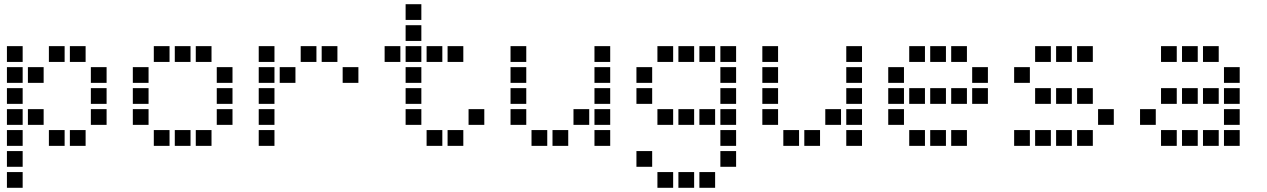

<svg xmlns="http://www.w3.org/2000/svg" viewBox="-20 -708 6040 915"><path d="M14 -488Q13 -488 13 -488Q13 -488 13 -487V-414Q13 -413 13 -413Q13 -413 14 -413H87Q88 -413 88 -413Q88 -413 88 -414V-487Q88 -488 88 -488Q88 -488 87 -488ZM214 -488Q213 -488 213 -488Q213 -488 213 -487V-414Q213 -413 213 -413Q213 -413 214 -413H287Q288 -413 288 -413Q288 -413 288 -414V-487Q288 -488 288 -488Q288 -488 287 -488ZM314 -488Q313 -488 313 -488Q313 -488 313 -487V-414Q313 -413 313 -413Q313 -413 314 -413H387Q388 -413 388 -413Q388 -413 388 -414V-487Q388 -488 388 -488Q388 -488 387 -488ZM14 -388Q13 -388 13 -388Q13 -388 13 -387V-314Q13 -313 13 -313Q13 -313 14 -313H87Q88 -313 88 -313Q88 -313 88 -314V-387Q88 -388 88 -388Q88 -388 87 -388ZM114 -388Q113 -388 113 -388Q113 -388 113 -387V-314Q113 -313 113 -313Q113 -313 114 -313H187Q188 -313 188 -313Q188 -313 188 -314V-387Q188 -388 188 -388Q188 -388 187 -388ZM414 -388Q413 -388 413 -388Q413 -388 413 -387V-314Q413 -313 413 -313Q413 -313 414 -313H487Q488 -313 488 -313Q488 -313 488 -314V-387Q488 -388 488 -388Q488 -388 487 -388ZM14 -288Q13 -288 13 -288Q13 -288 13 -287V-214Q13 -213 13 -213Q13 -213 14 -213H87Q88 -213 88 -213Q88 -213 88 -214V-287Q88 -288 88 -288Q88 -288 87 -288ZM414 -288Q413 -288 413 -288Q413 -288 413 -287V-214Q413 -213 413 -213Q413 -213 414 -213H487Q488 -213 488 -213Q488 -213 488 -214V-287Q488 -288 488 -288Q488 -288 487 -288ZM14 -188Q13 -188 13 -188Q13 -188 13 -187V-114Q13 -113 13 -113Q13 -113 14 -113H87Q88 -113 88 -113Q88 -113 88 -114V-187Q88 -188 88 -188Q88 -188 87 -188ZM114 -188Q113 -188 113 -188Q113 -188 113 -187V-114Q113 -113 113 -113Q113 -113 114 -113H187Q188 -113 188 -113Q188 -113 188 -114V-187Q188 -188 188 -188Q188 -188 187 -188ZM414 -188Q413 -188 413 -188Q413 -188 413 -187V-114Q413 -113 413 -113Q413 -113 414 -113H487Q488 -113 488 -113Q488 -113 488 -114V-187Q488 -188 488 -188Q488 -188 487 -188ZM14 -88Q13 -88 13 -88Q13 -88 13 -87V-14Q13 -13 13 -13Q13 -13 14 -13H87Q88 -13 88 -13Q88 -13 88 -14V-87Q88 -88 88 -88Q88 -88 87 -88ZM214 -88Q213 -88 213 -88Q213 -88 213 -87V-14Q213 -13 213 -13Q213 -13 214 -13H287Q288 -13 288 -13Q288 -13 288 -14V-87Q288 -88 288 -88Q288 -88 287 -88ZM314 -88Q313 -88 313 -88Q313 -88 313 -87V-14Q313 -13 313 -13Q313 -13 314 -13H387Q388 -13 388 -13Q388 -13 388 -14V-87Q388 -88 388 -88Q388 -88 387 -88ZM14 12Q13 12 13 12Q13 12 13 13V86Q13 87 13 87Q13 87 14 87H87Q88 87 88 87Q88 87 88 86V13Q88 12 88 12Q88 12 87 12ZM14 112Q13 112 13 112Q13 112 13 113V186Q13 187 13 187Q13 187 14 187H87Q88 187 88 187Q88 187 88 186V113Q88 112 88 112Q88 112 87 112Z M714 -488Q713 -488 713 -488Q713 -488 713 -487V-414Q713 -413 713 -413Q713 -413 714 -413H787Q788 -413 788 -413Q788 -413 788 -414V-487Q788 -488 788 -488Q788 -488 787 -488ZM814 -488Q813 -488 813 -488Q813 -488 813 -487V-414Q813 -413 813 -413Q813 -413 814 -413H887Q888 -413 888 -413Q888 -413 888 -414V-487Q888 -488 888 -488Q888 -488 887 -488ZM914 -488Q913 -488 913 -488Q913 -488 913 -487V-414Q913 -413 913 -413Q913 -413 914 -413H987Q988 -413 988 -413Q988 -413 988 -414V-487Q988 -488 988 -488Q988 -488 987 -488ZM614 -388Q613 -388 613 -388Q613 -388 613 -387V-314Q613 -313 613 -313Q613 -313 614 -313H687Q688 -313 688 -313Q688 -313 688 -314V-387Q688 -388 688 -388Q688 -388 687 -388ZM1014 -388Q1013 -388 1013 -388Q1013 -388 1013 -387V-314Q1013 -313 1013 -313Q1013 -313 1014 -313H1087Q1088 -313 1088 -313Q1088 -313 1088 -314V-387Q1088 -388 1088 -388Q1088 -388 1087 -388ZM614 -288Q613 -288 613 -288Q613 -288 613 -287V-214Q613 -213 613 -213Q613 -213 614 -213H687Q688 -213 688 -213Q688 -213 688 -214V-287Q688 -288 688 -288Q688 -288 687 -288ZM1014 -288Q1013 -288 1013 -288Q1013 -288 1013 -287V-214Q1013 -213 1013 -213Q1013 -213 1014 -213H1087Q1088 -213 1088 -213Q1088 -213 1088 -214V-287Q1088 -288 1088 -288Q1088 -288 1087 -288ZM614 -188Q613 -188 613 -188Q613 -188 613 -187V-114Q613 -113 613 -113Q613 -113 614 -113H687Q688 -113 688 -113Q688 -113 688 -114V-187Q688 -188 688 -188Q688 -188 687 -188ZM1014 -188Q1013 -188 1013 -188Q1013 -188 1013 -187V-114Q1013 -113 1013 -113Q1013 -113 1014 -113H1087Q1088 -113 1088 -113Q1088 -113 1088 -114V-187Q1088 -188 1088 -188Q1088 -188 1087 -188ZM714 -88Q713 -88 713 -88Q713 -88 713 -87V-14Q713 -13 713 -13Q713 -13 714 -13H787Q788 -13 788 -13Q788 -13 788 -14V-87Q788 -88 788 -88Q788 -88 787 -88ZM814 -88Q813 -88 813 -88Q813 -88 813 -87V-14Q813 -13 813 -13Q813 -13 814 -13H887Q888 -13 888 -13Q888 -13 888 -14V-87Q888 -88 888 -88Q888 -88 887 -88ZM914 -88Q913 -88 913 -88Q913 -88 913 -87V-14Q913 -13 913 -13Q913 -13 914 -13H987Q988 -13 988 -13Q988 -13 988 -14V-87Q988 -88 988 -88Q988 -88 987 -88Z M1214 -488Q1213 -488 1213 -488Q1213 -488 1213 -487V-414Q1213 -413 1213 -413Q1213 -413 1214 -413H1287Q1288 -413 1288 -413Q1288 -413 1288 -414V-487Q1288 -488 1288 -488Q1288 -488 1287 -488ZM1414 -488Q1413 -488 1413 -488Q1413 -488 1413 -487V-414Q1413 -413 1413 -413Q1413 -413 1414 -413H1487Q1488 -413 1488 -413Q1488 -413 1488 -414V-487Q1488 -488 1488 -488Q1488 -488 1487 -488ZM1514 -488Q1513 -488 1513 -488Q1513 -488 1513 -487V-414Q1513 -413 1513 -413Q1513 -413 1514 -413H1587Q1588 -413 1588 -413Q1588 -413 1588 -414V-487Q1588 -488 1588 -488Q1588 -488 1587 -488ZM1214 -388Q1213 -388 1213 -388Q1213 -388 1213 -387V-314Q1213 -313 1213 -313Q1213 -313 1214 -313H1287Q1288 -313 1288 -313Q1288 -313 1288 -314V-387Q1288 -388 1288 -388Q1288 -388 1287 -388ZM1314 -388Q1313 -388 1313 -388Q1313 -388 1313 -387V-314Q1313 -313 1313 -313Q1313 -313 1314 -313H1387Q1388 -313 1388 -313Q1388 -313 1388 -314V-387Q1388 -388 1388 -388Q1388 -388 1387 -388ZM1614 -388Q1613 -388 1613 -388Q1613 -388 1613 -387V-314Q1613 -313 1613 -313Q1613 -313 1614 -313H1687Q1688 -313 1688 -313Q1688 -313 1688 -314V-387Q1688 -388 1688 -388Q1688 -388 1687 -388ZM1214 -288Q1213 -288 1213 -288Q1213 -288 1213 -287V-214Q1213 -213 1213 -213Q1213 -213 1214 -213H1287Q1288 -213 1288 -213Q1288 -213 1288 -214V-287Q1288 -288 1288 -288Q1288 -288 1287 -288ZM1214 -188Q1213 -188 1213 -188Q1213 -188 1213 -187V-114Q1213 -113 1213 -113Q1213 -113 1214 -113H1287Q1288 -113 1288 -113Q1288 -113 1288 -114V-187Q1288 -188 1288 -188Q1288 -188 1287 -188ZM1214 -88Q1213 -88 1213 -88Q1213 -88 1213 -87V-14Q1213 -13 1213 -13Q1213 -13 1214 -13H1287Q1288 -13 1288 -13Q1288 -13 1288 -14V-87Q1288 -88 1288 -88Q1288 -88 1287 -88Z M1914 -688Q1913 -688 1913 -688Q1913 -688 1913 -687V-614Q1913 -613 1913 -613Q1913 -613 1914 -613H1987Q1988 -613 1988 -613Q1988 -613 1988 -614V-687Q1988 -688 1988 -688Q1988 -688 1987 -688ZM1914 -588Q1913 -588 1913 -588Q1913 -588 1913 -587V-514Q1913 -513 1913 -513Q1913 -513 1914 -513H1987Q1988 -513 1988 -513Q1988 -513 1988 -514V-587Q1988 -588 1988 -588Q1988 -588 1987 -588ZM1814 -488Q1813 -488 1813 -488Q1813 -488 1813 -487V-414Q1813 -413 1813 -413Q1813 -413 1814 -413H1887Q1888 -413 1888 -413Q1888 -413 1888 -414V-487Q1888 -488 1888 -488Q1888 -488 1887 -488ZM1914 -488Q1913 -488 1913 -488Q1913 -488 1913 -487V-414Q1913 -413 1913 -413Q1913 -413 1914 -413H1987Q1988 -413 1988 -413Q1988 -413 1988 -414V-487Q1988 -488 1988 -488Q1988 -488 1987 -488ZM2014 -488Q2013 -488 2013 -488Q2013 -488 2013 -487V-414Q2013 -413 2013 -413Q2013 -413 2014 -413H2087Q2088 -413 2088 -413Q2088 -413 2088 -414V-487Q2088 -488 2088 -488Q2088 -488 2087 -488ZM2114 -488Q2113 -488 2113 -488Q2113 -488 2113 -487V-414Q2113 -413 2113 -413Q2113 -413 2114 -413H2187Q2188 -413 2188 -413Q2188 -413 2188 -414V-487Q2188 -488 2188 -488Q2188 -488 2187 -488ZM1914 -388Q1913 -388 1913 -388Q1913 -388 1913 -387V-314Q1913 -313 1913 -313Q1913 -313 1914 -313H1987Q1988 -313 1988 -313Q1988 -313 1988 -314V-387Q1988 -388 1988 -388Q1988 -388 1987 -388ZM1914 -288Q1913 -288 1913 -288Q1913 -288 1913 -287V-214Q1913 -213 1913 -213Q1913 -213 1914 -213H1987Q1988 -213 1988 -213Q1988 -213 1988 -214V-287Q1988 -288 1988 -288Q1988 -288 1987 -288ZM1914 -188Q1913 -188 1913 -188Q1913 -188 1913 -187V-114Q1913 -113 1913 -113Q1913 -113 1914 -113H1987Q1988 -113 1988 -113Q1988 -113 1988 -114V-187Q1988 -188 1988 -188Q1988 -188 1987 -188ZM2214 -188Q2213 -188 2213 -188Q2213 -188 2213 -187V-114Q2213 -113 2213 -113Q2213 -113 2214 -113H2287Q2288 -113 2288 -113Q2288 -113 2288 -114V-187Q2288 -188 2288 -188Q2288 -188 2287 -188ZM2014 -88Q2013 -88 2013 -88Q2013 -88 2013 -87V-14Q2013 -13 2013 -13Q2013 -13 2014 -13H2087Q2088 -13 2088 -13Q2088 -13 2088 -14V-87Q2088 -88 2088 -88Q2088 -88 2087 -88ZM2114 -88Q2113 -88 2113 -88Q2113 -88 2113 -87V-14Q2113 -13 2113 -13Q2113 -13 2114 -13H2187Q2188 -13 2188 -13Q2188 -13 2188 -14V-87Q2188 -88 2188 -88Q2188 -88 2187 -88Z M2414 -488Q2413 -488 2413 -488Q2413 -488 2413 -487V-414Q2413 -413 2413 -413Q2413 -413 2414 -413H2487Q2488 -413 2488 -413Q2488 -413 2488 -414V-487Q2488 -488 2488 -488Q2488 -488 2487 -488ZM2814 -488Q2813 -488 2813 -488Q2813 -488 2813 -487V-414Q2813 -413 2813 -413Q2813 -413 2814 -413H2887Q2888 -413 2888 -413Q2888 -413 2888 -414V-487Q2888 -488 2888 -488Q2888 -488 2887 -488ZM2414 -388Q2413 -388 2413 -388Q2413 -388 2413 -387V-314Q2413 -313 2413 -313Q2413 -313 2414 -313H2487Q2488 -313 2488 -313Q2488 -313 2488 -314V-387Q2488 -388 2488 -388Q2488 -388 2487 -388ZM2814 -388Q2813 -388 2813 -388Q2813 -388 2813 -387V-314Q2813 -313 2813 -313Q2813 -313 2814 -313H2887Q2888 -313 2888 -313Q2888 -313 2888 -314V-387Q2888 -388 2888 -388Q2888 -388 2887 -388ZM2414 -288Q2413 -288 2413 -288Q2413 -288 2413 -287V-214Q2413 -213 2413 -213Q2413 -213 2414 -213H2487Q2488 -213 2488 -213Q2488 -213 2488 -214V-287Q2488 -288 2488 -288Q2488 -288 2487 -288ZM2814 -288Q2813 -288 2813 -288Q2813 -288 2813 -287V-214Q2813 -213 2813 -213Q2813 -213 2814 -213H2887Q2888 -213 2888 -213Q2888 -213 2888 -214V-287Q2888 -288 2888 -288Q2888 -288 2887 -288ZM2414 -188Q2413 -188 2413 -188Q2413 -188 2413 -187V-114Q2413 -113 2413 -113Q2413 -113 2414 -113H2487Q2488 -113 2488 -113Q2488 -113 2488 -114V-187Q2488 -188 2488 -188Q2488 -188 2487 -188ZM2714 -188Q2713 -188 2713 -188Q2713 -188 2713 -187V-114Q2713 -113 2713 -113Q2713 -113 2714 -113H2787Q2788 -113 2788 -113Q2788 -113 2788 -114V-187Q2788 -188 2788 -188Q2788 -188 2787 -188ZM2814 -188Q2813 -188 2813 -188Q2813 -188 2813 -187V-114Q2813 -113 2813 -113Q2813 -113 2814 -113H2887Q2888 -113 2888 -113Q2888 -113 2888 -114V-187Q2888 -188 2888 -188Q2888 -188 2887 -188ZM2514 -88Q2513 -88 2513 -88Q2513 -88 2513 -87V-14Q2513 -13 2513 -13Q2513 -13 2514 -13H2587Q2588 -13 2588 -13Q2588 -13 2588 -14V-87Q2588 -88 2588 -88Q2588 -88 2587 -88ZM2614 -88Q2613 -88 2613 -88Q2613 -88 2613 -87V-14Q2613 -13 2613 -13Q2613 -13 2614 -13H2687Q2688 -13 2688 -13Q2688 -13 2688 -14V-87Q2688 -88 2688 -88Q2688 -88 2687 -88ZM2814 -88Q2813 -88 2813 -88Q2813 -88 2813 -87V-14Q2813 -13 2813 -13Q2813 -13 2814 -13H2887Q2888 -13 2888 -13Q2888 -13 2888 -14V-87Q2888 -88 2888 -88Q2888 -88 2887 -88Z M3114 -488Q3113 -488 3113 -488Q3113 -488 3113 -487V-414Q3113 -413 3113 -413Q3113 -413 3114 -413H3187Q3188 -413 3188 -413Q3188 -413 3188 -414V-487Q3188 -488 3188 -488Q3188 -488 3187 -488ZM3214 -488Q3213 -488 3213 -488Q3213 -488 3213 -487V-414Q3213 -413 3213 -413Q3213 -413 3214 -413H3287Q3288 -413 3288 -413Q3288 -413 3288 -414V-487Q3288 -488 3288 -488Q3288 -488 3287 -488ZM3314 -488Q3313 -488 3313 -488Q3313 -488 3313 -487V-414Q3313 -413 3313 -413Q3313 -413 3314 -413H3387Q3388 -413 3388 -413Q3388 -413 3388 -414V-487Q3388 -488 3388 -488Q3388 -488 3387 -488ZM3414 -488Q3413 -488 3413 -488Q3413 -488 3413 -487V-414Q3413 -413 3413 -413Q3413 -413 3414 -413H3487Q3488 -413 3488 -413Q3488 -413 3488 -414V-487Q3488 -488 3488 -488Q3488 -488 3487 -488ZM3014 -388Q3013 -388 3013 -388Q3013 -388 3013 -387V-314Q3013 -313 3013 -313Q3013 -313 3014 -313H3087Q3088 -313 3088 -313Q3088 -313 3088 -314V-387Q3088 -388 3088 -388Q3088 -388 3087 -388ZM3414 -388Q3413 -388 3413 -388Q3413 -388 3413 -387V-314Q3413 -313 3413 -313Q3413 -313 3414 -313H3487Q3488 -313 3488 -313Q3488 -313 3488 -314V-387Q3488 -388 3488 -388Q3488 -388 3487 -388ZM3014 -288Q3013 -288 3013 -288Q3013 -288 3013 -287V-214Q3013 -213 3013 -213Q3013 -213 3014 -213H3087Q3088 -213 3088 -213Q3088 -213 3088 -214V-287Q3088 -288 3088 -288Q3088 -288 3087 -288ZM3414 -288Q3413 -288 3413 -288Q3413 -288 3413 -287V-214Q3413 -213 3413 -213Q3413 -213 3414 -213H3487Q3488 -213 3488 -213Q3488 -213 3488 -214V-287Q3488 -288 3488 -288Q3488 -288 3487 -288ZM3114 -188Q3113 -188 3113 -188Q3113 -188 3113 -187V-114Q3113 -113 3113 -113Q3113 -113 3114 -113H3187Q3188 -113 3188 -113Q3188 -113 3188 -114V-187Q3188 -188 3188 -188Q3188 -188 3187 -188ZM3214 -188Q3213 -188 3213 -188Q3213 -188 3213 -187V-114Q3213 -113 3213 -113Q3213 -113 3214 -113H3287Q3288 -113 3288 -113Q3288 -113 3288 -114V-187Q3288 -188 3288 -188Q3288 -188 3287 -188ZM3314 -188Q3313 -188 3313 -188Q3313 -188 3313 -187V-114Q3313 -113 3313 -113Q3313 -113 3314 -113H3387Q3388 -113 3388 -113Q3388 -113 3388 -114V-187Q3388 -188 3388 -188Q3388 -188 3387 -188ZM3414 -188Q3413 -188 3413 -188Q3413 -188 3413 -187V-114Q3413 -113 3413 -113Q3413 -113 3414 -113H3487Q3488 -113 3488 -113Q3488 -113 3488 -114V-187Q3488 -188 3488 -188Q3488 -188 3487 -188ZM3414 -88Q3413 -88 3413 -88Q3413 -88 3413 -87V-14Q3413 -13 3413 -13Q3413 -13 3414 -13H3487Q3488 -13 3488 -13Q3488 -13 3488 -14V-87Q3488 -88 3488 -88Q3488 -88 3487 -88ZM3014 12Q3013 12 3013 12Q3013 12 3013 13V86Q3013 87 3013 87Q3013 87 3014 87H3087Q3088 87 3088 87Q3088 87 3088 86V13Q3088 12 3088 12Q3088 12 3087 12ZM3414 12Q3413 12 3413 12Q3413 12 3413 13V86Q3413 87 3413 87Q3413 87 3414 87H3487Q3488 87 3488 87Q3488 87 3488 86V13Q3488 12 3488 12Q3488 12 3487 12ZM3114 112Q3113 112 3113 112Q3113 112 3113 113V186Q3113 187 3113 187Q3113 187 3114 187H3187Q3188 187 3188 187Q3188 187 3188 186V113Q3188 112 3188 112Q3188 112 3187 112ZM3214 112Q3213 112 3213 112Q3213 112 3213 113V186Q3213 187 3213 187Q3213 187 3214 187H3287Q3288 187 3288 187Q3288 187 3288 186V113Q3288 112 3288 112Q3288 112 3287 112ZM3314 112Q3313 112 3313 112Q3313 112 3313 113V186Q3313 187 3313 187Q3313 187 3314 187H3387Q3388 187 3388 187Q3388 187 3388 186V113Q3388 112 3388 112Q3388 112 3387 112Z M3614 -488Q3613 -488 3613 -488Q3613 -488 3613 -487V-414Q3613 -413 3613 -413Q3613 -413 3614 -413H3687Q3688 -413 3688 -413Q3688 -413 3688 -414V-487Q3688 -488 3688 -488Q3688 -488 3687 -488ZM4014 -488Q4013 -488 4013 -488Q4013 -488 4013 -487V-414Q4013 -413 4013 -413Q4013 -413 4014 -413H4087Q4088 -413 4088 -413Q4088 -413 4088 -414V-487Q4088 -488 4088 -488Q4088 -488 4087 -488ZM3614 -388Q3613 -388 3613 -388Q3613 -388 3613 -387V-314Q3613 -313 3613 -313Q3613 -313 3614 -313H3687Q3688 -313 3688 -313Q3688 -313 3688 -314V-387Q3688 -388 3688 -388Q3688 -388 3687 -388ZM4014 -388Q4013 -388 4013 -388Q4013 -388 4013 -387V-314Q4013 -313 4013 -313Q4013 -313 4014 -313H4087Q4088 -313 4088 -313Q4088 -313 4088 -314V-387Q4088 -388 4088 -388Q4088 -388 4087 -388ZM3614 -288Q3613 -288 3613 -288Q3613 -288 3613 -287V-214Q3613 -213 3613 -213Q3613 -213 3614 -213H3687Q3688 -213 3688 -213Q3688 -213 3688 -214V-287Q3688 -288 3688 -288Q3688 -288 3687 -288ZM4014 -288Q4013 -288 4013 -288Q4013 -288 4013 -287V-214Q4013 -213 4013 -213Q4013 -213 4014 -213H4087Q4088 -213 4088 -213Q4088 -213 4088 -214V-287Q4088 -288 4088 -288Q4088 -288 4087 -288ZM3614 -188Q3613 -188 3613 -188Q3613 -188 3613 -187V-114Q3613 -113 3613 -113Q3613 -113 3614 -113H3687Q3688 -113 3688 -113Q3688 -113 3688 -114V-187Q3688 -188 3688 -188Q3688 -188 3687 -188ZM3914 -188Q3913 -188 3913 -188Q3913 -188 3913 -187V-114Q3913 -113 3913 -113Q3913 -113 3914 -113H3987Q3988 -113 3988 -113Q3988 -113 3988 -114V-187Q3988 -188 3988 -188Q3988 -188 3987 -188ZM4014 -188Q4013 -188 4013 -188Q4013 -188 4013 -187V-114Q4013 -113 4013 -113Q4013 -113 4014 -113H4087Q4088 -113 4088 -113Q4088 -113 4088 -114V-187Q4088 -188 4088 -188Q4088 -188 4087 -188ZM3714 -88Q3713 -88 3713 -88Q3713 -88 3713 -87V-14Q3713 -13 3713 -13Q3713 -13 3714 -13H3787Q3788 -13 3788 -13Q3788 -13 3788 -14V-87Q3788 -88 3788 -88Q3788 -88 3787 -88ZM3814 -88Q3813 -88 3813 -88Q3813 -88 3813 -87V-14Q3813 -13 3813 -13Q3813 -13 3814 -13H3887Q3888 -13 3888 -13Q3888 -13 3888 -14V-87Q3888 -88 3888 -88Q3888 -88 3887 -88ZM4014 -88Q4013 -88 4013 -88Q4013 -88 4013 -87V-14Q4013 -13 4013 -13Q4013 -13 4014 -13H4087Q4088 -13 4088 -13Q4088 -13 4088 -14V-87Q4088 -88 4088 -88Q4088 -88 4087 -88Z M4314 -488Q4313 -488 4313 -488Q4313 -488 4313 -487V-414Q4313 -413 4313 -413Q4313 -413 4314 -413H4387Q4388 -413 4388 -413Q4388 -413 4388 -414V-487Q4388 -488 4388 -488Q4388 -488 4387 -488ZM4414 -488Q4413 -488 4413 -488Q4413 -488 4413 -487V-414Q4413 -413 4413 -413Q4413 -413 4414 -413H4487Q4488 -413 4488 -413Q4488 -413 4488 -414V-487Q4488 -488 4488 -488Q4488 -488 4487 -488ZM4514 -488Q4513 -488 4513 -488Q4513 -488 4513 -487V-414Q4513 -413 4513 -413Q4513 -413 4514 -413H4587Q4588 -413 4588 -413Q4588 -413 4588 -414V-487Q4588 -488 4588 -488Q4588 -488 4587 -488ZM4214 -388Q4213 -388 4213 -388Q4213 -388 4213 -387V-314Q4213 -313 4213 -313Q4213 -313 4214 -313H4287Q4288 -313 4288 -313Q4288 -313 4288 -314V-387Q4288 -388 4288 -388Q4288 -388 4287 -388ZM4614 -388Q4613 -388 4613 -388Q4613 -388 4613 -387V-314Q4613 -313 4613 -313Q4613 -313 4614 -313H4687Q4688 -313 4688 -313Q4688 -313 4688 -314V-387Q4688 -388 4688 -388Q4688 -388 4687 -388ZM4214 -288Q4213 -288 4213 -288Q4213 -288 4213 -287V-214Q4213 -213 4213 -213Q4213 -213 4214 -213H4287Q4288 -213 4288 -213Q4288 -213 4288 -214V-287Q4288 -288 4288 -288Q4288 -288 4287 -288ZM4314 -288Q4313 -288 4313 -288Q4313 -288 4313 -287V-214Q4313 -213 4313 -213Q4313 -213 4314 -213H4387Q4388 -213 4388 -213Q4388 -213 4388 -214V-287Q4388 -288 4388 -288Q4388 -288 4387 -288ZM4414 -288Q4413 -288 4413 -288Q4413 -288 4413 -287V-214Q4413 -213 4413 -213Q4413 -213 4414 -213H4487Q4488 -213 4488 -213Q4488 -213 4488 -214V-287Q4488 -288 4488 -288Q4488 -288 4487 -288ZM4514 -288Q4513 -288 4513 -288Q4513 -288 4513 -287V-214Q4513 -213 4513 -213Q4513 -213 4514 -213H4587Q4588 -213 4588 -213Q4588 -213 4588 -214V-287Q4588 -288 4588 -288Q4588 -288 4587 -288ZM4614 -288Q4613 -288 4613 -288Q4613 -288 4613 -287V-214Q4613 -213 4613 -213Q4613 -213 4614 -213H4687Q4688 -213 4688 -213Q4688 -213 4688 -214V-287Q4688 -288 4688 -288Q4688 -288 4687 -288ZM4214 -188Q4213 -188 4213 -188Q4213 -188 4213 -187V-114Q4213 -113 4213 -113Q4213 -113 4214 -113H4287Q4288 -113 4288 -113Q4288 -113 4288 -114V-187Q4288 -188 4288 -188Q4288 -188 4287 -188ZM4314 -88Q4313 -88 4313 -88Q4313 -88 4313 -87V-14Q4313 -13 4313 -13Q4313 -13 4314 -13H4387Q4388 -13 4388 -13Q4388 -13 4388 -14V-87Q4388 -88 4388 -88Q4388 -88 4387 -88ZM4414 -88Q4413 -88 4413 -88Q4413 -88 4413 -87V-14Q4413 -13 4413 -13Q4413 -13 4414 -13H4487Q4488 -13 4488 -13Q4488 -13 4488 -14V-87Q4488 -88 4488 -88Q4488 -88 4487 -88ZM4514 -88Q4513 -88 4513 -88Q4513 -88 4513 -87V-14Q4513 -13 4513 -13Q4513 -13 4514 -13H4587Q4588 -13 4588 -13Q4588 -13 4588 -14V-87Q4588 -88 4588 -88Q4588 -88 4587 -88Z M4914 -488Q4913 -488 4913 -488Q4913 -488 4913 -487V-414Q4913 -413 4913 -413Q4913 -413 4914 -413H4987Q4988 -413 4988 -413Q4988 -413 4988 -414V-487Q4988 -488 4988 -488Q4988 -488 4987 -488ZM5014 -488Q5013 -488 5013 -488Q5013 -488 5013 -487V-414Q5013 -413 5013 -413Q5013 -413 5014 -413H5087Q5088 -413 5088 -413Q5088 -413 5088 -414V-487Q5088 -488 5088 -488Q5088 -488 5087 -488ZM5114 -488Q5113 -488 5113 -488Q5113 -488 5113 -487V-414Q5113 -413 5113 -413Q5113 -413 5114 -413H5187Q5188 -413 5188 -413Q5188 -413 5188 -414V-487Q5188 -488 5188 -488Q5188 -488 5187 -488ZM4814 -388Q4813 -388 4813 -388Q4813 -388 4813 -387V-314Q4813 -313 4813 -313Q4813 -313 4814 -313H4887Q4888 -313 4888 -313Q4888 -313 4888 -314V-387Q4888 -388 4888 -388Q4888 -388 4887 -388ZM4914 -288Q4913 -288 4913 -288Q4913 -288 4913 -287V-214Q4913 -213 4913 -213Q4913 -213 4914 -213H4987Q4988 -213 4988 -213Q4988 -213 4988 -214V-287Q4988 -288 4988 -288Q4988 -288 4987 -288ZM5014 -288Q5013 -288 5013 -288Q5013 -288 5013 -287V-214Q5013 -213 5013 -213Q5013 -213 5014 -213H5087Q5088 -213 5088 -213Q5088 -213 5088 -214V-287Q5088 -288 5088 -288Q5088 -288 5087 -288ZM5114 -288Q5113 -288 5113 -288Q5113 -288 5113 -287V-214Q5113 -213 5113 -213Q5113 -213 5114 -213H5187Q5188 -213 5188 -213Q5188 -213 5188 -214V-287Q5188 -288 5188 -288Q5188 -288 5187 -288ZM5214 -188Q5213 -188 5213 -188Q5213 -188 5213 -187V-114Q5213 -113 5213 -113Q5213 -113 5214 -113H5287Q5288 -113 5288 -113Q5288 -113 5288 -114V-187Q5288 -188 5288 -188Q5288 -188 5287 -188ZM4814 -88Q4813 -88 4813 -88Q4813 -88 4813 -87V-14Q4813 -13 4813 -13Q4813 -13 4814 -13H4887Q4888 -13 4888 -13Q4888 -13 4888 -14V-87Q4888 -88 4888 -88Q4888 -88 4887 -88ZM4914 -88Q4913 -88 4913 -88Q4913 -88 4913 -87V-14Q4913 -13 4913 -13Q4913 -13 4914 -13H4987Q4988 -13 4988 -13Q4988 -13 4988 -14V-87Q4988 -88 4988 -88Q4988 -88 4987 -88ZM5014 -88Q5013 -88 5013 -88Q5013 -88 5013 -87V-14Q5013 -13 5013 -13Q5013 -13 5014 -13H5087Q5088 -13 5088 -13Q5088 -13 5088 -14V-87Q5088 -88 5088 -88Q5088 -88 5087 -88ZM5114 -88Q5113 -88 5113 -88Q5113 -88 5113 -87V-14Q5113 -13 5113 -13Q5113 -13 5114 -13H5187Q5188 -13 5188 -13Q5188 -13 5188 -14V-87Q5188 -88 5188 -88Q5188 -88 5187 -88Z M5514 -488Q5513 -488 5513 -488Q5513 -488 5513 -487V-414Q5513 -413 5513 -413Q5513 -413 5514 -413H5587Q5588 -413 5588 -413Q5588 -413 5588 -414V-487Q5588 -488 5588 -488Q5588 -488 5587 -488ZM5614 -488Q5613 -488 5613 -488Q5613 -488 5613 -487V-414Q5613 -413 5613 -413Q5613 -413 5614 -413H5687Q5688 -413 5688 -413Q5688 -413 5688 -414V-487Q5688 -488 5688 -488Q5688 -488 5687 -488ZM5714 -488Q5713 -488 5713 -488Q5713 -488 5713 -487V-414Q5713 -413 5713 -413Q5713 -413 5714 -413H5787Q5788 -413 5788 -413Q5788 -413 5788 -414V-487Q5788 -488 5788 -488Q5788 -488 5787 -488ZM5814 -388Q5813 -388 5813 -388Q5813 -388 5813 -387V-314Q5813 -313 5813 -313Q5813 -313 5814 -313H5887Q5888 -313 5888 -313Q5888 -313 5888 -314V-387Q5888 -388 5888 -388Q5888 -388 5887 -388ZM5514 -288Q5513 -288 5513 -288Q5513 -288 5513 -287V-214Q5513 -213 5513 -213Q5513 -213 5514 -213H5587Q5588 -213 5588 -213Q5588 -213 5588 -214V-287Q5588 -288 5588 -288Q5588 -288 5587 -288ZM5614 -288Q5613 -288 5613 -288Q5613 -288 5613 -287V-214Q5613 -213 5613 -213Q5613 -213 5614 -213H5687Q5688 -213 5688 -213Q5688 -213 5688 -214V-287Q5688 -288 5688 -288Q5688 -288 5687 -288ZM5714 -288Q5713 -288 5713 -288Q5713 -288 5713 -287V-214Q5713 -213 5713 -213Q5713 -213 5714 -213H5787Q5788 -213 5788 -213Q5788 -213 5788 -214V-287Q5788 -288 5788 -288Q5788 -288 5787 -288ZM5814 -288Q5813 -288 5813 -288Q5813 -288 5813 -287V-214Q5813 -213 5813 -213Q5813 -213 5814 -213H5887Q5888 -213 5888 -213Q5888 -213 5888 -214V-287Q5888 -288 5888 -288Q5888 -288 5887 -288ZM5414 -188Q5413 -188 5413 -188Q5413 -188 5413 -187V-114Q5413 -113 5413 -113Q5413 -113 5414 -113H5487Q5488 -113 5488 -113Q5488 -113 5488 -114V-187Q5488 -188 5488 -188Q5488 -188 5487 -188ZM5814 -188Q5813 -188 5813 -188Q5813 -188 5813 -187V-114Q5813 -113 5813 -113Q5813 -113 5814 -113H5887Q5888 -113 5888 -113Q5888 -113 5888 -114V-187Q5888 -188 5888 -188Q5888 -188 5887 -188ZM5514 -88Q5513 -88 5513 -88Q5513 -88 5513 -87V-14Q5513 -13 5513 -13Q5513 -13 5514 -13H5587Q5588 -13 5588 -13Q5588 -13 5588 -14V-87Q5588 -88 5588 -88Q5588 -88 5587 -88ZM5614 -88Q5613 -88 5613 -88Q5613 -88 5613 -87V-14Q5613 -13 5613 -13Q5613 -13 5614 -13H5687Q5688 -13 5688 -13Q5688 -13 5688 -14V-87Q5688 -88 5688 -88Q5688 -88 5687 -88ZM5714 -88Q5713 -88 5713 -88Q5713 -88 5713 -87V-14Q5713 -13 5713 -13Q5713 -13 5714 -13H5787Q5788 -13 5788 -13Q5788 -13 5788 -14V-87Q5788 -88 5788 -88Q5788 -88 5787 -88ZM5814 -88Q5813 -88 5813 -88Q5813 -88 5813 -87V-14Q5813 -13 5813 -13Q5813 -13 5814 -13H5887Q5888 -13 5888 -13Q5888 -13 5888 -14V-87Q5888 -88 5888 -88Q5888 -88 5887 -88Z"/></svg>

Font: Doto Black
Style: Bold
Weight: 700
Monospace: yes
Version: Version 1.000